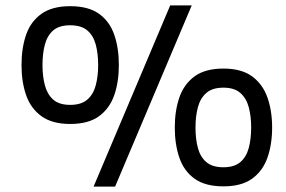

<svg xmlns="http://www.w3.org/2000/svg" viewBox="-20 -688 1062 714"><path d="M241 -227Q174 -227 134 -256Q94 -285 77 -334.5Q60 -384 60 -446Q60 -509 77 -558.5Q94 -608 134 -636.5Q174 -665 241 -665Q309 -665 348.5 -636.5Q388 -608 405 -558.5Q422 -509 422 -446Q422 -384 405 -334.5Q388 -285 348.5 -256Q309 -227 241 -227ZM138 -446Q138 -404 147 -370.5Q156 -337 178 -317.5Q200 -298 241 -298Q282 -298 304.5 -317.5Q327 -337 336 -370.5Q345 -404 345 -446Q345 -489 336 -522.5Q327 -556 304.5 -575Q282 -594 241 -594Q200 -594 178 -575Q156 -556 147 -522.5Q138 -489 138 -446ZM693 -668 408 6H328L613 -668ZM811 5Q743 5 703.5 -23.5Q664 -52 647 -101.5Q630 -151 630 -214Q630 -276 647 -325.5Q664 -375 703.5 -404Q743 -433 811 -433Q878 -433 917.5 -404Q957 -375 974.5 -325.5Q992 -276 992 -214Q992 -151 974.5 -101.5Q957 -52 917.5 -23.5Q878 5 811 5ZM707 -214Q707 -171 716 -137.5Q725 -104 747.5 -85Q770 -66 811 -66Q851 -66 873.5 -85Q896 -104 905 -137.5Q914 -171 914 -214Q914 -256 905 -289.5Q896 -323 873.5 -342.5Q851 -362 811 -362Q770 -362 747.5 -342.5Q725 -323 716 -289.5Q707 -256 707 -214Z"/></svg>

Font: Nata Sans
Style: Regular
Weight: 400
Designer: Daniel Uzquiano Cruz
Version: Version 1.001